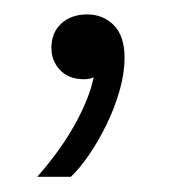

<svg xmlns="http://www.w3.org/2000/svg" viewBox="-20 -104 237 261"><path d="M30.6 136.3Q64 98.7 84.9 59.5Q105.7 20.3 109 -9.6L116.6 -5.4Q114.1 -2.3 108.1 0.7Q102.1 3.7 94.4 3.7Q73.7 3.7 61.8 -8.6Q49.9 -20.9 49.9 -39Q49.9 -59.7 63.4 -72.1Q76.9 -84.4 98.4 -84.4Q120.4 -84.4 134.9 -69.6Q149.3 -54.9 149.3 -25.6Q149.3 -4.1 142.6 19.1Q136 42.3 125 64.9Q114 87.4 101.3 106.1Q88.6 124.7 76.4 136.3Z"/></svg>

Font: Mona Sans ExtraLight
Style: Regular
Weight: 200
Designer: Deni Anggara
Foundry: GitHub
Version: Version 2.000